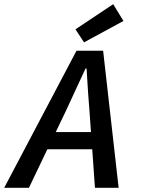

<svg xmlns="http://www.w3.org/2000/svg" viewBox="-53 -896 673 916"><path d="M261 -366 213 -266H381L374 -365Q368 -434 360 -569H355Q341 -540 310 -472Q279 -404 261 -366ZM-33 0 312 -654H439L513 0H400L387 -184H173L85 0ZM348 -694 307 -756 487 -876 536 -796Z"/></svg>

Font: TypoPRO Source Code Pro
Style: Italic
Weight: 600
Italic angle: -11°
Monospace: yes
Designer: Paul D. Hunt, Teo Tuominen
Foundry: Adobe Systems Incorporated
Version: Version 1.030;PS 1.0;hotconv 1.0.84;makeotf.lib2.5.63406